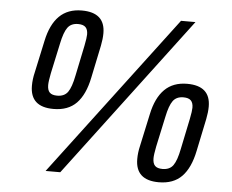

<svg xmlns="http://www.w3.org/2000/svg" viewBox="-51 -756 991 821"><g transform="rotate(5 445.0 -345.5)"><path d="M83 -358Q83 -386 90 -415L120 -554Q135 -625 171.5 -661Q208 -697 268 -697Q368 -697 368 -608Q368 -584 362 -554L333 -415Q318 -341 282 -304Q246 -267 183 -267Q83 -267 83 -358ZM694 -690H756L236 0H173ZM265 -418 292 -548Q299 -583 299 -597Q299 -618 289 -628Q279 -638 257 -638Q227 -638 212 -617.5Q197 -597 187 -548L159 -418Q152 -383 152 -367Q152 -345 162 -335Q172 -325 194 -325Q225 -325 240 -346Q255 -367 265 -418ZM559 -85Q559 -113 566 -142L596 -281Q611 -352 647.5 -388Q684 -424 744 -424Q844 -424 844 -335Q844 -311 838 -281L809 -142Q794 -68 758 -31Q722 6 659 6Q559 6 559 -85ZM741 -145 768 -275Q775 -310 775 -324Q775 -345 765 -355Q755 -365 733 -365Q703 -365 688 -344.5Q673 -324 663 -275L635 -145Q628 -110 628 -94Q628 -72 638 -62Q648 -52 670 -52Q701 -52 716 -73Q731 -94 741 -145Z"/></g></svg>

Font: D-DIN
Style: DIN-Italic
Weight: 400
Italic angle: -12°
Designer: Charles Nix
Foundry: Datto Inc.
Version: Version 1.00